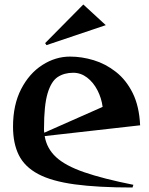

<svg xmlns="http://www.w3.org/2000/svg" viewBox="-20 -822 663 855"><path d="M187 -621 181 -630 351 -802 451 -710ZM570 13Q416 13 313 -1Q210 -15 150 -47Q90 -79 64 -131Q38 -183 38 -258Q38 -355 74 -425Q110 -495 168.5 -532.5Q227 -570 292 -570Q344 -570 397 -554Q450 -538 496 -502Q542 -466 571 -407.5Q600 -349 604 -264L179 -216Q188 -161 229.5 -122.5Q271 -84 355 -55Q439 -26 574 1ZM437 -346Q432 -385 414 -420Q396 -455 368 -476.5Q340 -498 306 -498Q266 -498 237 -479Q208 -460 192 -406.5Q176 -353 176 -250Q176 -245 176 -240.5Q176 -236 177 -231Z"/></svg>

Font: Reggae One
Style: Regular
Weight: 400
Designer: Fontworks Inc.
Foundry: Fontworks Inc.
Version: Version 1.100